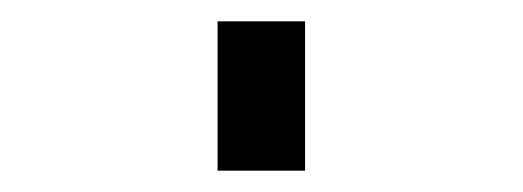

<svg xmlns="http://www.w3.org/2000/svg" viewBox="-20 60 490 180"><path d="M184 220V80H266V220Z"/></svg>

Font: Iosevka Aile Medium
Style: Regular
Weight: 500
Designer: Belleve Invis
Foundry: Belleve Invis
Version: Version 27.3.5; ttfautohint (v1.8.4)